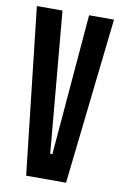

<svg xmlns="http://www.w3.org/2000/svg" viewBox="-80 -735 495 782"><g transform="rotate(10 167.0 -344.0)"><path d="M85 0 8 -688H114L166 -105H175L224 -688H327L250 0Z"/></g></svg>

Font: Saira Ultra Condensed
Style: Bold
Weight: 700
Width: 1
Designer: Hector Gatti with collaboration of the Omnibus-Type team
Foundry: Omnibus-Type
Version: Version 1.001; ttfautohint (v1.8)